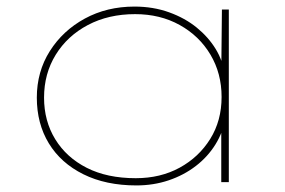

<svg xmlns="http://www.w3.org/2000/svg" viewBox="-20 -554 867 584"><path d="M395 10Q302 10 233.5 -24Q165 -58 128.5 -118Q92 -178 92 -257Q92 -336 131.5 -398.5Q171 -461 238 -497.5Q305 -534 389 -534Q446 -534 494.5 -516.5Q543 -499 578.5 -470Q614 -441 636 -405Q658 -369 662 -331L653 -332L655 -525H676V0H653V-185L666 -197Q659 -153 635.5 -115Q612 -77 575.5 -49Q539 -21 493 -5.5Q447 10 395 10ZM393 -12Q468 -12 526.5 -44Q585 -76 619.5 -131.5Q654 -187 654 -259Q654 -331 620 -388Q586 -445 526.5 -478Q467 -511 391 -511Q310 -511 247.5 -478Q185 -445 149.5 -387.5Q114 -330 114 -257Q114 -186 148 -130.5Q182 -75 244 -43.5Q306 -12 393 -12Z"/></svg>

Font: Lexend Mega Thin
Style: Regular
Weight: 250
Version: Version 1.007